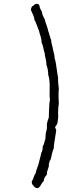

<svg xmlns="http://www.w3.org/2000/svg" viewBox="-20 -813 414 1015"><path d="M179 182C196 176 197 154 211 145C212 128 220 119 228 110C226 85 241 78 238 53C241 50 241 44 242 39C244 34 248 31 249 26C253 7 257 -12 264 -29C266 -62 273 -90 277 -122C279 -126 272 -135 271 -141C275 -148 281 -153 283 -161C285 -168 286 -178 287 -186C287 -193 288 -204 288 -205C288 -207 286 -208 287 -212C287 -229 288 -248 291 -264C290 -285 288 -319 291 -344C289 -363 286 -382 287 -404C283 -420 282 -437 279 -454C276 -471 275 -489 269 -503C269 -522 263 -536 260 -552C258 -570 251 -583 250 -603C246 -610 245 -621 241 -629C240 -641 234 -646 233 -658C228 -677 220 -693 216 -713C209 -724 203 -736 201 -752C197 -759 193 -766 190 -774C190 -785 185 -792 176 -793C166 -793 160 -788 156 -782C146 -781 146 -770 143 -762C149 -743 161 -730 162 -707C169 -700 170 -688 175 -680C179 -671 181 -660 186 -651C190 -629 200 -614 200 -587C209 -573 209 -550 216 -533C217 -511 226 -496 225 -472C231 -456 235 -438 235 -417C246 -385 242 -344 242 -305C242 -300 244 -294 244 -289C244 -281 242 -274 241 -265C239 -244 239 -216 238 -191C234 -182 230 -171 228 -158C227 -150 229 -142 228 -134C227 -125 224 -117 222 -109C222 -102 220 -92 220 -79C215 -67 214 -50 206 -40C206 -26 204 -13 198 -4C196 9 192 21 189 33C185 59 173 78 168 104C162 109 161 119 157 127C156 137 147 140 148 152C148 162 155 165 159 171C163 178 170 181 179 182Z"/></svg>

Font: FuturaRener
Style: Regular
Weight: 400
Designer: BSozoo
Foundry: BSozoo
Version: Version 1.0